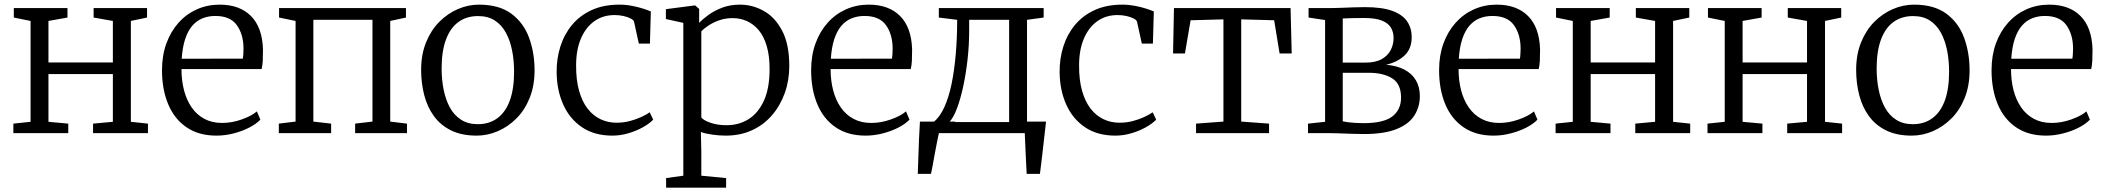

<svg xmlns="http://www.w3.org/2000/svg" viewBox="-20 -588 9293 848"><path d="M39 0V-42L115 -50V-495.5L41 -510.5V-552.5H278V-510.5L194 -495.5V-312H478.5V-495.5L393.5 -510.5V-552.5H629.5V-510.5L558 -495.5V-50L633.5 -42V0H391V-42L478.5 -50V-261H194V-50L281.5 -42V0Z M936 11Q857.5 11 803.8 -25.8Q750 -62.5 722.8 -127.8Q695.5 -193 695.5 -278Q695.5 -343 714.8 -396Q734 -449 768.5 -487.5Q803 -526 849.5 -546.8Q896 -567.5 950 -567.5Q1038.5 -567.5 1088.5 -517.2Q1138.5 -467 1141.5 -370Q1141.5 -341.5 1140.5 -320.2Q1139.5 -299 1135.5 -283H781.5Q781.5 -232.5 792.8 -189.2Q804 -146 826.5 -113.5Q849 -81 882.8 -63Q916.5 -45 961 -45Q1004 -45 1047.8 -60.5Q1091.5 -76 1114.5 -96L1130 -59.5Q1111 -40 1080.2 -24.2Q1049.5 -8.5 1011.8 1.2Q974 11 936 11ZM782.5 -328.5 1052.5 -329Q1054 -337 1054.8 -350.5Q1055.5 -364 1055.5 -373Q1055.5 -435 1026.5 -476.2Q997.5 -517.5 931 -517.5Q900.5 -517.5 874.8 -507.2Q849 -497 829.5 -474.5Q810 -452 798 -416Q786 -380 782.5 -328.5Z M1211.5 0V-42L1285.5 -51V-495.5L1212.5 -510.5V-552.5H1773V-510.5L1703.5 -495.5V-51L1777.5 -42V0H1548.5V-42L1625 -51V-500.5H1364V-51L1442.5 -42V0Z M1840 -279.5Q1840 -347.5 1861.8 -401Q1883.5 -454.5 1920.2 -491.5Q1957 -528.5 2002.5 -548Q2048 -567.5 2095.5 -567.5Q2184.5 -567.5 2238.5 -527.5Q2292.5 -487.5 2316.8 -421.2Q2341 -355 2341 -277.5Q2341 -209.5 2319.5 -155.8Q2298 -102 2261 -65Q2224 -28 2178.5 -8.5Q2133 11 2085.5 11Q2019 11 1972 -12.2Q1925 -35.5 1896 -75.8Q1867 -116 1853.5 -168.5Q1840 -221 1840 -279.5ZM2090.5 -39.5Q2140.5 -39.5 2176.5 -65.8Q2212.5 -92 2231.5 -143.5Q2250.5 -195 2250.5 -271Q2250.5 -320.5 2241.8 -364.8Q2233 -409 2214.5 -443.2Q2196 -477.5 2165.8 -497.2Q2135.5 -517 2091.5 -517Q2041 -517 2005 -491Q1969 -465 1949.8 -413.5Q1930.5 -362 1930.5 -285.5Q1930.5 -236 1939.5 -191.5Q1948.5 -147 1967.2 -112.8Q1986 -78.5 2016.8 -59Q2047.5 -39.5 2090.5 -39.5Z M2685 11Q2605 11 2550.2 -26.2Q2495.5 -63.5 2467.2 -127.2Q2439 -191 2438.5 -270Q2438 -329 2455 -382.8Q2472 -436.5 2506.5 -478Q2541 -519.5 2593.2 -543.5Q2645.5 -567.5 2715.5 -567.5Q2744 -567.5 2771.2 -562.2Q2798.5 -557 2820.2 -550Q2842 -543 2854.5 -537.5L2850.5 -395.5H2801.5L2780.5 -491.5Q2779 -499 2766 -506Q2753 -513 2734 -517.2Q2715 -521.5 2694.5 -521.5Q2643.5 -521.5 2605.5 -494.8Q2567.5 -468 2546 -418.2Q2524.5 -368.5 2524.5 -300Q2524 -235.5 2537.5 -187.5Q2551 -139.5 2575.2 -108.2Q2599.5 -77 2632.2 -61.5Q2665 -46 2703 -46Q2733.5 -46 2761.2 -53.2Q2789 -60.5 2811.8 -71Q2834.5 -81.5 2849.5 -92L2865 -59.5Q2847 -41 2817.8 -25Q2788.5 -9 2754 1Q2719.5 11 2685 11Z M2922 241V198.5L2998 188V-487L2921 -504V-547.5L3047.5 -564H3050.5L3068 -548.5V-487Q3085 -505 3111 -523.5Q3137 -542 3171.5 -554.8Q3206 -567.5 3248 -567.5Q3304 -567.5 3353.8 -539.5Q3403.5 -511.5 3434.8 -451.8Q3466 -392 3466 -296.5Q3466 -232.5 3446 -176.8Q3426 -121 3389.2 -78.5Q3352.5 -36 3300.8 -12.5Q3249 11 3185.5 11Q3158 11 3127 6.8Q3096 2.5 3075.5 -5L3077.5 80V188L3187 198.5V241ZM3189 -35Q3243 -35 3285.8 -61.5Q3328.5 -88 3353.8 -143Q3379 -198 3379 -283Q3379 -342.5 3366.2 -385.2Q3353.5 -428 3330.8 -455Q3308 -482 3278.5 -495Q3249 -508 3215.5 -508Q3184 -508 3157 -498.5Q3130 -489 3109.5 -475.5Q3089 -462 3077.5 -449.5V-69.5Q3085.5 -57.5 3116.8 -46.2Q3148 -35 3189 -35Z M3803 11Q3724.5 11 3670.8 -25.8Q3617 -62.5 3589.8 -127.8Q3562.5 -193 3562.5 -278Q3562.5 -343 3581.8 -396Q3601 -449 3635.5 -487.5Q3670 -526 3716.5 -546.8Q3763 -567.5 3817 -567.5Q3905.5 -567.5 3955.5 -517.2Q4005.5 -467 4008.5 -370Q4008.5 -341.5 4007.5 -320.2Q4006.5 -299 4002.5 -283H3648.5Q3648.5 -232.5 3659.8 -189.2Q3671 -146 3693.5 -113.5Q3716 -81 3749.8 -63Q3783.5 -45 3828 -45Q3871 -45 3914.8 -60.5Q3958.5 -76 3981.5 -96L3997 -59.5Q3978 -40 3947.2 -24.2Q3916.5 -8.5 3878.8 1.2Q3841 11 3803 11ZM3649.5 -328.5 3919.5 -329Q3921 -337 3921.8 -350.5Q3922.5 -364 3922.5 -373Q3922.5 -435 3893.5 -476.2Q3864.5 -517.5 3798 -517.5Q3767.5 -517.5 3741.8 -507.2Q3716 -497 3696.5 -474.5Q3677 -452 3665 -416Q3653 -380 3649.5 -328.5Z M4087.5 0V-49L4103.5 -49.5Q4130 -70 4150 -113Q4170 -156 4182.5 -216Q4195 -276 4201.2 -348.5Q4207.5 -421 4207.5 -500.5L4126.5 -510.5V-552.5H4589.5V-510.5L4516 -500.5V0ZM4173 -49H4437V-500.5H4260.5V-453Q4260.5 -390 4253.5 -326.8Q4246.5 -263.5 4234.5 -207.5Q4222.5 -151.5 4206.8 -109.8Q4191 -68 4173 -49ZM4033.5 180Q4035 141.5 4036.2 103.2Q4037.5 65 4039 26Q4040.5 -13 4043 -51H4200.5L4128.5 -8Q4124 12 4118.5 39.5Q4113 67 4107.8 95.5Q4102.5 124 4098.5 146.8Q4094.5 169.5 4091.5 180ZM4514.5 180Q4513.5 157.5 4512.2 134.8Q4511 112 4510 89.5Q4509 67 4508 44.5Q4507 22 4506 0L4457 -51H4600Q4597.5 -28 4594.8 -5Q4592 18 4589.5 41.2Q4587 64.5 4584.2 87.8Q4581.5 111 4578.8 134Q4576 157 4573 180Z M4906.5 11Q4826.5 11 4771.8 -26.2Q4717 -63.5 4688.8 -127.2Q4660.5 -191 4660 -270Q4659.5 -329 4676.5 -382.8Q4693.5 -436.5 4728 -478Q4762.5 -519.5 4814.8 -543.5Q4867 -567.5 4937 -567.5Q4965.5 -567.5 4992.8 -562.2Q5020 -557 5041.8 -550Q5063.5 -543 5076 -537.5L5072 -395.5H5023L5002 -491.5Q5000.5 -499 4987.5 -506Q4974.5 -513 4955.5 -517.2Q4936.5 -521.5 4916 -521.5Q4865 -521.5 4827 -494.8Q4789 -468 4767.5 -418.2Q4746 -368.5 4746 -300Q4745.5 -235.5 4759 -187.5Q4772.5 -139.5 4796.8 -108.2Q4821 -77 4853.8 -61.5Q4886.5 -46 4924.5 -46Q4955 -46 4982.8 -53.2Q5010.5 -60.5 5033.2 -71Q5056 -81.5 5071 -92L5086.5 -59.5Q5068.5 -41 5039.2 -25Q5010 -9 4975.5 1Q4941 11 4906.5 11Z M5262.5 0V-42L5383.5 -51V-502.5L5238.5 -498.5L5213.5 -352H5161L5165 -552.5H5680L5685 -352H5631.5L5607.5 -498.5L5462 -502.5V-51L5585 -42V0Z M6004 4Q5982.5 4 5952.8 3Q5923 2 5896.2 1Q5869.5 0 5855 0H5757V-42L5832.5 -50V-499.5L5759.5 -510.5V-552.5H5865Q5881.5 -552.5 5905.5 -553.5Q5929.5 -554.5 5956.5 -555.5Q5983.5 -556.5 6008.5 -556.5Q6084 -556.5 6129.2 -540Q6174.5 -523.5 6194.8 -493.5Q6215 -463.5 6215 -424.5Q6215 -373 6184 -343.5Q6153 -314 6102 -302Q6149.5 -298 6182.8 -280.5Q6216 -263 6233.5 -233.5Q6251 -204 6251 -163.5Q6251 -115.5 6226.5 -77.5Q6202 -39.5 6148 -17.8Q6094 4 6004 4ZM6001 -44Q6091 -44 6129.5 -73.8Q6168 -103.5 6168 -157Q6168 -217.5 6128.8 -242Q6089.5 -266.5 6027 -266.5H5910.5V-52Q5919 -50 5933.2 -48.2Q5947.5 -46.5 5965.2 -45.2Q5983 -44 6001 -44ZM5910.5 -311.5H6010.5Q6055.5 -311.5 6082.8 -327Q6110 -342.5 6122.5 -367.2Q6135 -392 6135 -420Q6135 -445.5 6123.5 -465.5Q6112 -485.5 6083.5 -497Q6055 -508.5 6004 -508.5Q5980.5 -508.5 5956.2 -508Q5932 -507.5 5910.5 -506.5Z M6576.5 11Q6498 11 6444.2 -25.8Q6390.5 -62.5 6363.2 -127.8Q6336 -193 6336 -278Q6336 -343 6355.2 -396Q6374.5 -449 6409 -487.5Q6443.5 -526 6490 -546.8Q6536.5 -567.5 6590.5 -567.5Q6679 -567.5 6729 -517.2Q6779 -467 6782 -370Q6782 -341.5 6781 -320.2Q6780 -299 6776 -283H6422Q6422 -232.5 6433.2 -189.2Q6444.5 -146 6467 -113.5Q6489.5 -81 6523.2 -63Q6557 -45 6601.5 -45Q6644.5 -45 6688.2 -60.5Q6732 -76 6755 -96L6770.5 -59.5Q6751.5 -40 6720.8 -24.2Q6690 -8.5 6652.2 1.2Q6614.5 11 6576.5 11ZM6423 -328.5 6693 -329Q6694.5 -337 6695.2 -350.5Q6696 -364 6696 -373Q6696 -435 6667 -476.2Q6638 -517.5 6571.5 -517.5Q6541 -517.5 6515.2 -507.2Q6489.5 -497 6470 -474.5Q6450.5 -452 6438.5 -416Q6426.5 -380 6423 -328.5Z M6850.5 0V-42L6926.5 -50V-495.5L6852.5 -510.5V-552.5H7089.5V-510.5L7005.5 -495.5V-312H7290V-495.5L7205 -510.5V-552.5H7441V-510.5L7369.5 -495.5V-50L7445 -42V0H7202.5V-42L7290 -50V-261H7005.5V-50L7093 -42V0Z M7521.5 0V-42L7597.5 -50V-495.5L7523.5 -510.5V-552.5H7760.5V-510.5L7676.5 -495.5V-312H7961V-495.5L7876 -510.5V-552.5H8112V-510.5L8040.5 -495.5V-50L8116 -42V0H7873.5V-42L7961 -50V-261H7676.5V-50L7764 -42V0Z M8178 -279.5Q8178 -347.5 8199.8 -401Q8221.5 -454.5 8258.2 -491.5Q8295 -528.5 8340.5 -548Q8386 -567.5 8433.5 -567.5Q8522.5 -567.5 8576.5 -527.5Q8630.5 -487.5 8654.8 -421.2Q8679 -355 8679 -277.5Q8679 -209.5 8657.5 -155.8Q8636 -102 8599 -65Q8562 -28 8516.5 -8.5Q8471 11 8423.5 11Q8357 11 8310 -12.2Q8263 -35.5 8234 -75.8Q8205 -116 8191.5 -168.5Q8178 -221 8178 -279.5ZM8428.5 -39.5Q8478.5 -39.5 8514.5 -65.8Q8550.5 -92 8569.5 -143.5Q8588.5 -195 8588.5 -271Q8588.5 -320.5 8579.8 -364.8Q8571 -409 8552.5 -443.2Q8534 -477.5 8503.8 -497.2Q8473.5 -517 8429.5 -517Q8379 -517 8343 -491Q8307 -465 8287.8 -413.5Q8268.5 -362 8268.5 -285.5Q8268.5 -236 8277.5 -191.5Q8286.5 -147 8305.2 -112.8Q8324 -78.5 8354.8 -59Q8385.5 -39.5 8428.5 -39.5Z M9016.5 11Q8938 11 8884.2 -25.8Q8830.5 -62.5 8803.2 -127.8Q8776 -193 8776 -278Q8776 -343 8795.2 -396Q8814.5 -449 8849 -487.5Q8883.5 -526 8930 -546.8Q8976.5 -567.5 9030.5 -567.5Q9119 -567.5 9169 -517.2Q9219 -467 9222 -370Q9222 -341.5 9221 -320.2Q9220 -299 9216 -283H8862Q8862 -232.5 8873.2 -189.2Q8884.5 -146 8907 -113.5Q8929.5 -81 8963.2 -63Q8997 -45 9041.5 -45Q9084.5 -45 9128.2 -60.5Q9172 -76 9195 -96L9210.5 -59.5Q9191.5 -40 9160.8 -24.2Q9130 -8.5 9092.2 1.2Q9054.5 11 9016.5 11ZM8863 -328.5 9133 -329Q9134.5 -337 9135.2 -350.5Q9136 -364 9136 -373Q9136 -435 9107 -476.2Q9078 -517.5 9011.5 -517.5Q8981 -517.5 8955.2 -507.2Q8929.5 -497 8910 -474.5Q8890.5 -452 8878.5 -416Q8866.5 -380 8863 -328.5Z"/></svg>

Font: Merriweather 24pt Light
Style: Regular
Weight: 300
Designer: Eben Sorkin
Foundry: Eben Sorkin
Version: Version 2.100